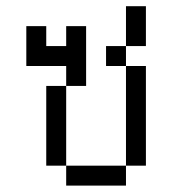

<svg xmlns="http://www.w3.org/2000/svg" viewBox="-20 -582 540 602"><path d="M187.5 -62.5V0H375V-62.5ZM187.5 -62.5Q187.5 -62.5 187.5 -312.5H125Q125 -312.5 125 -62.5ZM375 -62.5H437.5V-375H375ZM187.5 -312.5H250V-500H187.5V-437.5H125V-500H62.5Q62.5 -500 62.5 -375H187.5ZM375 -375V-437.5H312.5V-375ZM375 -437.5H437.5Q437.5 -437.5 437.5 -562.5H375Q375 -562.5 375 -437.5Z"/></svg>

Font: UnifontExMono
Style: Regular
Weight: 500
Version: Version 15.0.06